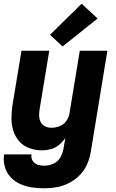

<svg xmlns="http://www.w3.org/2000/svg" viewBox="-29 -804 625 1037"><path d="M210 213Q244 213 277.5 207Q311 201 343.5 184.5Q376 168 401.5 142Q427 116 441 84Q455 52 461 18L551 -530H402L346 -190Q342 -168 328 -149Q314 -130 292 -122Q270 -114 249 -114Q230 -114 214.5 -121.5Q199 -129 191 -144.5Q183 -160 182.5 -178Q182 -196 185 -214L237 -530H87L38 -234Q33 -198 33 -163Q33 -128 43.5 -96Q54 -64 76 -39.5Q98 -15 130.5 -3.5Q163 8 198 8Q222 8 246 1.5Q270 -5 290 -21.5Q310 -38 324 -59L314 -2Q310 23 297 46Q284 69 259.5 80Q235 91 210 91Q192 91 174.5 85.5Q157 80 147.5 64.5Q138 49 141 30H-7Q-12 64 -3 96.5Q6 129 28 152.5Q50 176 79.5 189.5Q109 203 142.5 208Q176 213 210 213ZM309 -553 498 -704 412 -784 241 -616Z"/></svg>

Font: Iosevka Sparkle Heavy
Style: Italic
Weight: 900
Italic angle: -9°
Designer: Belleve Invis
Foundry: Belleve Invis
Version: Version 4.5.0; ttfautohint (v1.8.3)